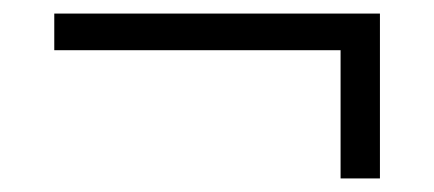

<svg xmlns="http://www.w3.org/2000/svg" viewBox="-20 -407 640 283"><path d="M60 -333H482V-144H540V-387H60Z"/></svg>

Font: CommitMonoV142 ExtLt
Style: Regular
Weight: 200
Monospace: yes
Designer: Eigil Nikolajsen
Foundry: Eigil Nikolajsen
Version: Version 1.142